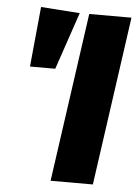

<svg xmlns="http://www.w3.org/2000/svg" viewBox="-52 -746 561 787"><g transform="rotate(5 229.0 -353.0)"><path d="M85 -706.1 245.1 -694.8 165 -459H61ZM458 -694.8 359.9 0H186L284.2 -694.8Z"/></g></svg>

Font: Fira Sans Compressed ExtraBold
Style: Italic
Weight: 800
Width: 3
Italic angle: -8°
Designer: Carrois Corporate & Edenspiekermann AG
Foundry: Carrois Corporate GbR & Edenspiekermann AG
Version: Version 4.203;PS 004.203;hotconv 1.0.88;makeotf.lib2.5.64775